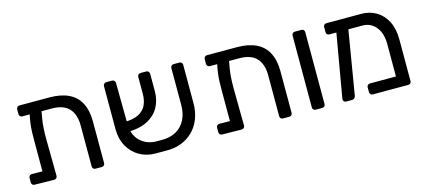

<svg xmlns="http://www.w3.org/2000/svg" viewBox="-50 -961 3001 1357"><g transform="rotate(-15 1451.0 -282.5)"><path d="M117 -491Q107 -491 100.5 -497.5Q94 -504 94 -514V-548Q94 -558 100.5 -564.5Q107 -571 117 -571H334Q420 -571 476.5 -543.5Q533 -516 561 -461.5Q589 -407 589 -327V-23Q589 -13 582.5 -6.5Q576 0 566 0H521Q510 0 504 -6.5Q498 -13 498 -23V-322Q498 -402 458 -446.5Q418 -491 329 -491ZM207 -540H232Q247 -540 254.5 -532.5Q262 -525 261 -514Q253 -472 247.5 -438Q242 -404 240 -370.5Q238 -337 238 -295L241 -23Q241 -13 234.5 -6.5Q228 0 218 0L76 -2Q66 -2 59.5 -8Q53 -14 53 -25V-57Q53 -67 59.5 -73.5Q66 -80 76 -80L153 -79V-291Q153 -332 154 -366.5Q155 -401 160 -436Q165 -471 176 -515Q179 -526 185.5 -533Q192 -540 207 -540Z M1021 -75Q1086 -74 1130.5 -99Q1175 -124 1198.5 -170.5Q1222 -217 1222 -277V-548Q1222 -558 1228.5 -564.5Q1235 -571 1245 -571H1287Q1297 -571 1303 -564.5Q1309 -558 1309 -548V-270Q1309 -206 1289 -154.5Q1269 -103 1232 -66.5Q1195 -30 1144.5 -11Q1094 8 1033 6H958Q893 6 841 -24Q789 -54 759 -108Q729 -162 729 -233V-548Q729 -558 735.5 -564.5Q742 -571 752 -571H794Q804 -571 810.5 -564.5Q817 -558 817 -548L820 -253Q820 -167 868 -121Q916 -75 990 -75ZM799 -192 797 -265Q871 -266 910 -287.5Q949 -309 964.5 -345Q980 -381 980 -424V-548Q980 -558 986 -564.5Q992 -571 1003 -571H1044Q1054 -571 1060.5 -564.5Q1067 -558 1067 -548V-420Q1067 -355 1038 -303Q1009 -251 949.5 -221Q890 -191 799 -192Z M1489 -491Q1479 -491 1472.5 -497.5Q1466 -504 1466 -514V-548Q1466 -558 1472.5 -564.5Q1479 -571 1489 -571H1706Q1792 -571 1848.5 -543.5Q1905 -516 1933 -461.5Q1961 -407 1961 -327V-23Q1961 -13 1954.5 -6.5Q1948 0 1938 0H1893Q1882 0 1876 -6.5Q1870 -13 1870 -23V-322Q1870 -402 1830 -446.5Q1790 -491 1701 -491ZM1579 -540H1604Q1619 -540 1626.5 -532.5Q1634 -525 1633 -514Q1625 -472 1619.5 -438Q1614 -404 1612 -370.5Q1610 -337 1610 -295L1613 -23Q1613 -13 1606.5 -6.5Q1600 0 1590 0L1448 -2Q1438 -2 1431.5 -8Q1425 -14 1425 -25V-57Q1425 -67 1431.5 -73.5Q1438 -80 1448 -80L1525 -79V-291Q1525 -332 1526 -366.5Q1527 -401 1532 -436Q1537 -471 1548 -515Q1551 -526 1557.5 -533Q1564 -540 1579 -540Z M2132 0Q2122 0 2115.5 -6.5Q2109 -13 2109 -23V-548Q2109 -558 2115.5 -564.5Q2122 -571 2132 -571H2179Q2190 -571 2196 -564.5Q2202 -558 2202 -548V-23Q2202 -13 2196 -6.5Q2190 0 2179 0Z M2606 -489H2363Q2352 -489 2346 -495.5Q2340 -502 2340 -512V-548Q2340 -558 2346 -564.5Q2352 -571 2363 -571H2617Q2679 -571 2727.5 -542Q2776 -513 2803.5 -458.5Q2831 -404 2831 -327V-23Q2831 -13 2825 -6.5Q2819 0 2808 0H2550Q2540 0 2533.5 -6.5Q2527 -13 2527 -23V-57Q2527 -67 2533.5 -73.5Q2540 -80 2550 -80H2740V-321Q2740 -372 2722.5 -410Q2705 -448 2674.5 -468.5Q2644 -489 2606 -489ZM2353 0Q2344 0 2338 -7Q2332 -14 2333 -24L2418 -514Q2420 -524 2427 -529.5Q2434 -535 2444 -533L2484 -531Q2494 -530 2500 -522.5Q2506 -515 2504 -505L2424 -24Q2423 -14 2415.5 -7Q2408 0 2398 0Z"/></g></svg>

Font: Rubik Light
Style: Regular
Weight: 400
Version: Version 2.101